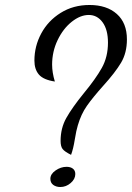

<svg xmlns="http://www.w3.org/2000/svg" viewBox="-20 -740 529 770"><path d="M223 -175Q223 -226 246 -267Q269 -308 316 -366Q364 -424 388.5 -468Q413 -512 413 -569Q413 -621 391.5 -650.5Q370 -680 336 -680Q302 -680 267.5 -652.5Q233 -625 211 -579Q189 -533 189 -481Q189 -449 200 -413Q154 -420 136 -441Q118 -462 118 -497Q118 -555 145.5 -606Q173 -657 223.5 -688.5Q274 -720 339 -720Q408 -720 448.5 -684Q489 -648 489 -582Q489 -528 465.5 -488.5Q442 -449 394 -396Q352 -349 328.5 -315.5Q305 -282 292 -237Q286 -218 280 -181Q274 -143 265 -119Q239 -132 231 -142.5Q223 -153 223 -175ZM182 -23Q182 -42 203 -56.5Q224 -71 247 -71Q263 -71 272.5 -63.5Q282 -56 282 -42Q282 -22 263.5 -6Q245 10 222 10Q205 10 193.5 1.5Q182 -7 182 -23Z"/></svg>

Font: Dancing Script
Style: Bold
Weight: 700
Designer: Pablo Impallari
Foundry: Pablo Impallari
Version: Version 2.000